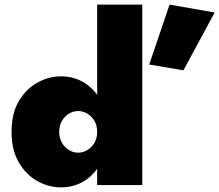

<svg xmlns="http://www.w3.org/2000/svg" viewBox="-20 -800 948 830"><path d="M400 -780V0H595V-780ZM30 -230Q30 -151 61.5 -97.5Q93 -44 142 -17Q191 10 243 10Q301 10 346.5 -19Q392 -48 419 -102Q446 -156 446 -230Q446 -305 419 -358.5Q392 -412 346.5 -441Q301 -470 243 -470Q191 -470 142 -443Q93 -416 61.5 -363Q30 -310 30 -230ZM236 -230Q236 -256 247 -276Q258 -296 277 -308Q296 -320 318 -320Q338 -320 357 -309Q376 -298 388 -278Q400 -258 400 -230Q400 -202 388 -182Q376 -162 357 -151Q338 -140 318 -140Q296 -140 277 -152Q258 -164 247 -184.5Q236 -205 236 -230ZM713 -780 625 -521 773 -496 908 -746Z"/></svg>

Font: Jost Black
Style: Regular
Weight: 900
Version: Version 3.710